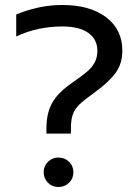

<svg xmlns="http://www.w3.org/2000/svg" viewBox="-20 -734 555 769"><path d="M166 -220Q166 -281 189 -322Q212 -363 267 -401Q307 -429 327 -445.5Q347 -462 358.5 -482.5Q370 -503 370 -531Q370 -576 334 -602Q298 -628 230 -628Q130 -628 45 -588V-676Q85 -693 132.5 -703.5Q180 -714 230 -714Q340 -714 405 -665Q470 -616 470 -531Q470 -479 443 -442Q416 -405 358 -363Q316 -333 298 -315.5Q280 -298 272 -276.5Q264 -255 264 -219V-199H166ZM155 -44Q155 -69 172 -86Q189 -103 214 -103Q239 -103 256.5 -86Q274 -69 274 -44Q274 -19 256.5 -2Q239 15 214 15Q189 15 172 -2Q155 -19 155 -44Z"/></svg>

Font: Prompt
Style: Regular
Weight: 400
Designer: Katatrad Team
Foundry: CadsonDemak
Version: Version 1.001